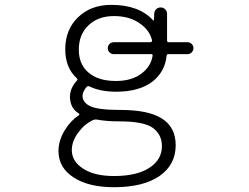

<svg xmlns="http://www.w3.org/2000/svg" viewBox="-20 -576 1040 803"><path d="M383.8 -76.2Q377 -77.1 370.1 -74.2Q335 -58.6 308.6 -23.4Q280.3 13.7 280.3 51.8Q280.3 98.6 327.6 129.4Q375 160.2 457 160.2Q551.8 160.2 604.5 126Q657.2 91.8 657.2 35.2Q657.2 -12.7 620.1 -40.5Q583 -68.4 479.5 -68.4Q422.9 -68.4 383.8 -76.2ZM456.1 -349.6Q445.3 -349.6 438 -356.9Q430.7 -364.3 430.7 -374.5Q430.7 -384.8 438 -392.1Q445.3 -399.4 456.1 -399.4H610.4Q612.3 -399.4 614.3 -401.9Q616.2 -404.3 616.2 -406.2Q606.4 -449.2 565.4 -477.5Q522.5 -508.8 456.5 -508.8Q390.6 -508.8 350.1 -470.2Q309.6 -431.6 309.6 -368.2Q309.6 -306.6 350.6 -272Q391.6 -237.3 464.8 -237.3Q532.2 -237.3 573.2 -269.5Q611.3 -298.8 618.2 -342.8Q619.1 -349.6 612.3 -349.6ZM625 -518.6Q625 -529.3 632.8 -537.1Q640.6 -544.9 651.9 -544.9Q663.1 -544.9 670.9 -537.1Q678.7 -529.3 678.7 -517.6V-406.2Q678.7 -399.4 686.5 -399.4H764.6Q774.4 -399.4 781.7 -392.1Q789.1 -384.8 789.1 -374.5Q789.1 -364.3 781.7 -356.9Q774.4 -349.6 764.6 -349.6H684.6Q677.7 -349.6 676.8 -342.8Q669.9 -275.4 617.2 -234.4Q561.5 -192.4 465.8 -192.4Q399.4 -192.4 353.5 -214.8Q346.7 -217.8 341.8 -211.9Q325.2 -192.4 325.2 -174.8Q325.2 -147.5 357.4 -131.8Q389.6 -116.2 484.4 -116.2Q601.6 -116.2 658.2 -79.6Q714.8 -43 714.8 31.2Q714.8 113.3 647 160.2Q579.1 207 456.1 207Q350.6 207 287.6 166Q224.6 125 224.6 55.7Q224.6 10.7 252 -33.2Q277.3 -73.2 310.5 -94.7Q312.5 -95.7 312 -98.1Q311.5 -100.6 309.6 -101.6Q273.4 -123 272.5 -170.9Q272.5 -207 301.8 -239.3Q306.6 -244.1 300.8 -249Q252.9 -293 252.9 -370.1Q252.9 -452.1 306.6 -503.9Q360.4 -555.7 445.3 -555.7Q561.5 -555.7 620.1 -491.2Q621.1 -490.2 622.6 -490.7Q624 -491.2 624 -493.2Z"/></svg>

Font: Rounded Mgen+ 1m light
Style: Regular
Weight: 200
Designer: [Source Han Sans]
Ryoko NISHIZUKA  (kana & ideographs); Paul D. Hunt (Latin, Greek & Cyrillic); Wenlong ZHANG  (bopomofo
Version: Version 1.059.20150602